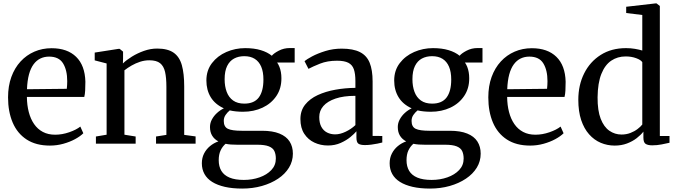

<svg xmlns="http://www.w3.org/2000/svg" viewBox="-20 -839 3949 1121"><path d="M271.5 11Q190 11 135.5 -24.5Q81 -60 54 -123.5Q27 -187 27 -270.5Q27 -336.5 46.2 -389.5Q65.5 -442.5 100 -480Q134.5 -517.5 180.8 -537.5Q227 -557.5 281 -557.5Q373 -557.5 424.5 -507.2Q476 -457 478.5 -362Q478.5 -332 477.2 -310.2Q476 -288.5 472 -273H137Q137.5 -225 148 -184.8Q158.5 -144.5 179 -114.8Q199.5 -85 230.2 -68.8Q261 -52.5 302 -52.5Q343 -52.5 384.5 -67Q426 -81.5 449 -100L466.5 -61Q448.5 -43 418 -26.5Q387.5 -10 349.5 0.5Q311.5 11 271.5 11ZM137.5 -318 370 -320.5Q371 -330.5 371.8 -342.8Q372.5 -355 372.5 -365Q372.5 -429.5 348.2 -469Q324 -508.5 266.5 -508.5Q239 -508.5 216 -497.5Q193 -486.5 176 -463.5Q159 -440.5 149.2 -404.5Q139.5 -368.5 137.5 -318Z M602.5 -52.5V-468.5L533 -486.5V-532L670.5 -553.5H679L698.5 -537.5V-496.5L697.5 -468.5Q718 -488.5 750.2 -508.5Q782.5 -528.5 820.8 -542Q859 -555.5 897.5 -555.5Q959 -555.5 993.5 -531.5Q1028 -507.5 1041.8 -458.2Q1055.5 -409 1055.5 -334V-51.5L1122 -42.5V0H891V-42L951.5 -51.5V-333Q951.5 -384.5 943.8 -418.8Q936 -453 914.8 -470Q893.5 -487 852 -487Q824.5 -487 798.2 -478.5Q772 -470 748.5 -456.5Q725 -443 706.5 -428.5V-52.5L772 -42V0H540V-42Z M1394 262Q1337 262 1293 252Q1249 242 1219 223.2Q1189 204.5 1173.8 177Q1158.5 149.5 1158.5 114.5Q1158.5 83 1171.2 57.8Q1184 32.5 1206 14.2Q1228 -4 1255 -13.5Q1231.5 -26 1218.8 -46.8Q1206 -67.5 1206 -97.5Q1206 -120.5 1217.2 -141.5Q1228.5 -162.5 1246.8 -179.2Q1265 -196 1287 -206.5Q1235.5 -230 1210.2 -271.8Q1185 -313.5 1185 -369Q1185 -428 1217.5 -470.5Q1250 -513 1301.8 -535.5Q1353.5 -558 1411.5 -558Q1463.5 -558 1502.5 -546.2Q1541.5 -534.5 1567 -513.5Q1578 -527.5 1607.5 -543Q1637 -558.5 1672.5 -558.5H1700.5V-474H1598Q1605.5 -463.5 1611.2 -449.2Q1617 -435 1620 -418Q1623 -401 1623 -382.5Q1623.5 -323 1593.8 -278.8Q1564 -234.5 1513 -210.5Q1462 -186.5 1398.5 -186.5Q1378 -186.5 1358.2 -188.5Q1338.5 -190.5 1321.5 -194.5Q1307.5 -183 1297 -167.8Q1286.5 -152.5 1286.5 -133Q1286.5 -98.5 1310.5 -87Q1334.5 -75.5 1391.5 -75.5H1509.5Q1571.5 -75.5 1611.5 -59.2Q1651.5 -43 1670.8 -13Q1690 17 1690 58Q1690 102.5 1667.2 139.8Q1644.5 177 1603.8 204.2Q1563 231.5 1509.2 246.8Q1455.5 262 1394 262ZM1403.5 211.5Q1453 211.5 1495.5 196.5Q1538 181.5 1564.2 153.8Q1590.5 126 1590.5 87Q1590.5 61.5 1582 43.2Q1573.5 25 1549.8 15.5Q1526 6 1481.5 6H1365Q1345.5 6 1328.2 4.8Q1311 3.5 1297 0.5Q1278.5 16.5 1267.8 39.8Q1257 63 1257 96.5Q1257 133 1272.5 158.8Q1288 184.5 1320.5 198Q1353 211.5 1403.5 211.5ZM1406.5 -234Q1464 -234 1491 -270Q1518 -306 1518 -374.5Q1518 -419.5 1505 -449.8Q1492 -480 1467.2 -495.5Q1442.5 -511 1406.5 -511Q1372.5 -511 1346.8 -497.2Q1321 -483.5 1306.2 -453.8Q1291.5 -424 1291.5 -376.5Q1291.5 -335 1303.5 -302.8Q1315.5 -270.5 1341 -252.2Q1366.5 -234 1406.5 -234Z M1894.5 10.5Q1852 10.5 1815.5 -6.5Q1779 -23.5 1756.5 -57.8Q1734 -92 1734 -144Q1734 -193.5 1761.5 -228Q1789 -262.5 1835 -283.8Q1881 -305 1938.2 -315.2Q1995.5 -325.5 2055 -326V-366Q2055 -408.5 2046 -434.5Q2037 -460.5 2013.8 -472.5Q1990.5 -484.5 1947.5 -484.5Q1891.5 -484.5 1848.8 -467.5Q1806 -450.5 1781 -437L1758 -482Q1770 -492.5 1802.2 -509.8Q1834.5 -527 1879.5 -541Q1924.5 -555 1975 -555Q2041.5 -555 2081.2 -535Q2121 -515 2138.2 -472.8Q2155.5 -430.5 2155.5 -363.5V-45.5L2212 -45V-7Q2201 -4 2184 -0.5Q2167 3 2147.5 5.5Q2128 8 2111 8Q2084.5 8 2072.8 0Q2061 -8 2061 -36.5V-72.5Q2049.5 -58.5 2026 -39Q2002.5 -19.5 1969 -4.5Q1935.5 10.5 1894.5 10.5ZM1937 -54.5Q1965.5 -54.5 1997.8 -69.8Q2030 -85 2055 -108.5V-279.5Q1986 -279.5 1939 -263.5Q1892 -247.5 1868 -220Q1844 -192.5 1844 -156Q1844 -121 1856.2 -98.5Q1868.5 -76 1889.8 -65.2Q1911 -54.5 1937 -54.5Z M2490.5 262Q2433.5 262 2389.5 252Q2345.5 242 2315.5 223.2Q2285.5 204.5 2270.2 177Q2255 149.5 2255 114.5Q2255 83 2267.8 57.8Q2280.5 32.5 2302.5 14.2Q2324.5 -4 2351.5 -13.5Q2328 -26 2315.2 -46.8Q2302.5 -67.5 2302.5 -97.5Q2302.5 -120.5 2313.8 -141.5Q2325 -162.5 2343.2 -179.2Q2361.5 -196 2383.5 -206.5Q2332 -230 2306.8 -271.8Q2281.5 -313.5 2281.5 -369Q2281.5 -428 2314 -470.5Q2346.5 -513 2398.2 -535.5Q2450 -558 2508 -558Q2560 -558 2599 -546.2Q2638 -534.5 2663.5 -513.5Q2674.5 -527.5 2704 -543Q2733.5 -558.5 2769 -558.5H2797V-474H2694.5Q2702 -463.5 2707.8 -449.2Q2713.5 -435 2716.5 -418Q2719.5 -401 2719.5 -382.5Q2720 -323 2690.2 -278.8Q2660.5 -234.5 2609.5 -210.5Q2558.5 -186.5 2495 -186.5Q2474.5 -186.5 2454.8 -188.5Q2435 -190.5 2418 -194.5Q2404 -183 2393.5 -167.8Q2383 -152.5 2383 -133Q2383 -98.5 2407 -87Q2431 -75.5 2488 -75.5H2606Q2668 -75.5 2708 -59.2Q2748 -43 2767.2 -13Q2786.5 17 2786.5 58Q2786.5 102.5 2763.8 139.8Q2741 177 2700.2 204.2Q2659.5 231.5 2605.8 246.8Q2552 262 2490.5 262ZM2500 211.5Q2549.5 211.5 2592 196.5Q2634.5 181.5 2660.8 153.8Q2687 126 2687 87Q2687 61.5 2678.5 43.2Q2670 25 2646.2 15.5Q2622.5 6 2578 6H2461.5Q2442 6 2424.8 4.8Q2407.5 3.5 2393.5 0.5Q2375 16.5 2364.2 39.8Q2353.5 63 2353.5 96.5Q2353.5 133 2369 158.8Q2384.5 184.5 2417 198Q2449.5 211.5 2500 211.5ZM2503 -234Q2560.5 -234 2587.5 -270Q2614.5 -306 2614.5 -374.5Q2614.5 -419.5 2601.5 -449.8Q2588.5 -480 2563.8 -495.5Q2539 -511 2503 -511Q2469 -511 2443.2 -497.2Q2417.5 -483.5 2402.8 -453.8Q2388 -424 2388 -376.5Q2388 -335 2400 -302.8Q2412 -270.5 2437.5 -252.2Q2463 -234 2503 -234Z M3075.5 11Q2994 11 2939.5 -24.5Q2885 -60 2858 -123.5Q2831 -187 2831 -270.5Q2831 -336.5 2850.2 -389.5Q2869.5 -442.5 2904 -480Q2938.5 -517.5 2984.8 -537.5Q3031 -557.5 3085 -557.5Q3177 -557.5 3228.5 -507.2Q3280 -457 3282.5 -362Q3282.5 -332 3281.2 -310.2Q3280 -288.5 3276 -273H2941Q2941.5 -225 2952 -184.8Q2962.5 -144.5 2983 -114.8Q3003.5 -85 3034.2 -68.8Q3065 -52.5 3106 -52.5Q3147 -52.5 3188.5 -67Q3230 -81.5 3253 -100L3270.5 -61Q3252.5 -43 3222 -26.5Q3191.5 -10 3153.5 0.5Q3115.5 11 3075.5 11ZM2941.5 -318 3174 -320.5Q3175 -330.5 3175.8 -342.8Q3176.5 -355 3176.5 -365Q3176.5 -429.5 3152.2 -469Q3128 -508.5 3070.5 -508.5Q3043 -508.5 3020 -497.5Q2997 -486.5 2980 -463.5Q2963 -440.5 2953.2 -404.5Q2943.5 -368.5 2941.5 -318Z M3569 11Q3526 11 3487.5 -5.2Q3449 -21.5 3419.5 -54.8Q3390 -88 3373.2 -138.2Q3356.5 -188.5 3356.5 -256.5Q3356.5 -342 3390.5 -410.2Q3424.5 -478.5 3487 -518.2Q3549.5 -558 3635 -558Q3662.5 -558 3687.2 -553.8Q3712 -549.5 3730 -544V-751.5L3636 -763V-799.5L3806 -819H3813.5L3832.5 -804V-45H3889V-5.5Q3870 -1 3843 4.2Q3816 9.5 3788 9.5Q3763 9.5 3749.8 1.2Q3736.5 -7 3736.5 -36V-70.5Q3721.5 -51 3697.2 -32.2Q3673 -13.5 3640.5 -1.2Q3608 11 3569 11ZM3608.5 -53.5Q3637 -53.5 3660.8 -62.8Q3684.5 -72 3702.5 -85.8Q3720.5 -99.5 3730 -112V-476Q3722 -489 3694.5 -499.2Q3667 -509.5 3633 -509.5Q3585.5 -509.5 3548.8 -484.8Q3512 -460 3491 -407.2Q3470 -354.5 3469 -271Q3468.5 -193.5 3487.2 -145.5Q3506 -97.5 3538 -75.5Q3570 -53.5 3608.5 -53.5Z"/></svg>

Font: Merriweather 48pt
Style: Regular
Weight: 400
Version: Version 2.100